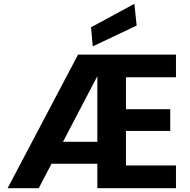

<svg xmlns="http://www.w3.org/2000/svg" viewBox="-20 -986 994 1006"><path d="M20 0 389 -700H902V-581H640V-414H872V-300H640V-119H902V0H490V-587L183 0ZM165 -128 228 -243H562V-128ZM466 -743 457 -843 684 -966 696 -852Z"/></svg>

Font: DM Sans 17pt Black
Style: Regular
Weight: 900
Version: Version 4.004;gftools[0.9.30]